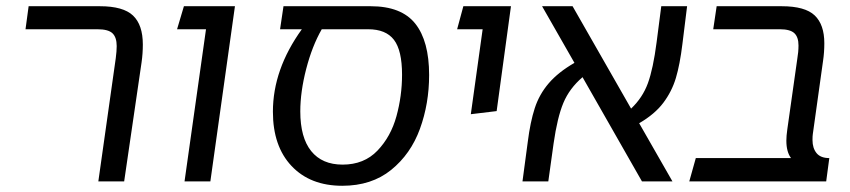

<svg xmlns="http://www.w3.org/2000/svg" viewBox="-20 -583 2733 617"><path d="M352 -396Q355 -419 355 -435Q355 -463 341.5 -476Q328 -489 293 -489H62L72 -563H301Q376 -563 407.5 -533Q439 -503 439 -440Q439 -411 435 -383L379 0H296Z M642 -489H549L571 -563H735L656 0H573Z M1359 -342Q1359 -250 1329.5 -169Q1300 -88 1237 -37Q1174 14 1080 14Q977 14 917 -49.5Q857 -113 857 -224Q857 -360 950 -489H880L891 -563H1171Q1270 -563 1314.5 -507Q1359 -451 1359 -342ZM1272 -343Q1272 -421 1246 -455Q1220 -489 1163 -489H1014Q983 -435 964 -361.5Q945 -288 945 -225Q945 -141 980 -97.5Q1015 -54 1081 -54Q1150 -54 1193 -99Q1236 -144 1254 -209.5Q1272 -275 1272 -343Z M1531 -489H1449L1469 -563H1622L1576 -226L1493 -216Z M2034 -187 2141 0H2043L1852 -335Q1810 -299 1790.5 -252.5Q1771 -206 1759 -122L1742 0H1659L1676 -127Q1684 -191 1698.5 -235.5Q1713 -280 1743.5 -315.5Q1774 -351 1826 -381L1722 -563H1820L2008 -234Q2045 -269 2062 -315.5Q2079 -362 2090 -447L2105 -563H2188L2173 -442Q2165 -376 2152 -332.5Q2139 -289 2111.5 -252.5Q2084 -216 2034 -187Z M2591 -133Q2591 -107 2604 -91Q2617 -75 2645 -75L2635 0H2195L2216 -75H2522Q2507 -95 2507 -131Q2507 -146 2510 -167L2542 -393Q2546 -416 2546 -437Q2546 -464 2532.5 -476.5Q2519 -489 2486 -489H2272L2283 -563H2492Q2567 -563 2598 -533.5Q2629 -504 2629 -444Q2629 -415 2625 -388L2592 -152Q2591 -146 2591 -133Z"/></svg>

Font: FiraGO Book
Style: Italic
Weight: 350
Italic angle: -8°
Designer: bBox Type GmbH
Foundry: bBox Type GmbH
Version: Version 1.001